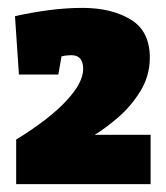

<svg xmlns="http://www.w3.org/2000/svg" viewBox="-20 -812 421 487"><path d="M21 -345V-458Q104 -509 147.5 -555.5Q191 -602 191 -637Q191 -672 161 -672Q148 -672 136 -669L128 -623H28L18 -771Q63 -781 106 -786.5Q149 -792 189 -792Q263 -792 311.5 -762.5Q360 -733 360 -666Q360 -620 336.5 -581.5Q313 -543 280 -514.5Q247 -486 220 -470H362V-345Z"/></svg>

Font: Bitter Black
Style: Regular
Weight: 900
Designer: Sol Matas, and Bitter project Authors
Foundry: Sol Matas
Version: Version 2.001